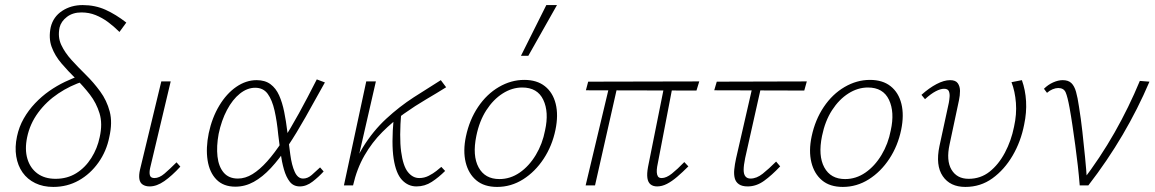

<svg xmlns="http://www.w3.org/2000/svg" viewBox="-20 -731 4552 757"><path d="M190 6Q150 6 119 -9Q88 -24 69 -51Q50 -78 44 -114.5Q38 -151 47 -193Q55 -231 73.5 -263.5Q92 -296 118 -323.5Q144 -351 174 -372Q204 -393 236.5 -408.5Q269 -424 299 -434L311 -411Q257 -394 210 -362.5Q163 -331 130.5 -287Q98 -243 87 -190Q77 -142 88 -105Q99 -68 127.5 -47Q156 -26 199 -26Q245 -26 280.5 -48Q316 -70 340 -108Q364 -146 373 -190Q385 -243 372.5 -284Q360 -325 334.5 -358Q309 -391 278.5 -421Q248 -451 222 -481.5Q196 -512 183.5 -546.5Q171 -581 180 -624Q190 -665 225 -688Q260 -711 306 -711Q355 -711 396 -692.5Q437 -674 478 -642L451 -605Q429 -627 406 -644Q383 -661 357 -671.5Q331 -682 301 -682Q267 -682 244 -664.5Q221 -647 215 -623Q207 -585 221.5 -554Q236 -523 262.5 -494Q289 -465 319 -435.5Q349 -406 375 -370.5Q401 -335 412.5 -291.5Q424 -248 411 -191Q400 -135 368 -90Q336 -45 290.5 -19.5Q245 6 190 6Z M570 4Q554 4 543 -3Q532 -10 529.5 -25Q527 -40 532 -62L616 -410H653L572 -69Q568 -51 571 -40Q574 -29 589 -29Q608 -29 628.5 -46.5Q649 -64 676 -91L691 -74Q658 -38 628 -17Q598 4 570 4Z M908 5Q861 5 833.5 -23Q806 -51 798.5 -99Q791 -147 803 -206Q816 -267 844.5 -314.5Q873 -362 911.5 -388.5Q950 -415 992 -415Q1025 -415 1046.5 -399Q1068 -383 1080.5 -355Q1093 -327 1100.5 -290Q1108 -253 1113 -211Q1119 -164 1124.5 -122Q1130 -80 1142 -53.5Q1154 -27 1175 -27Q1193 -27 1209 -41Q1225 -55 1242 -71L1256 -55Q1237 -34 1212.5 -15Q1188 4 1162 4Q1137 4 1122.5 -14.5Q1108 -33 1099.5 -63Q1091 -93 1086 -129Q1081 -165 1077 -200Q1072 -253 1062.5 -295Q1053 -337 1035.5 -361Q1018 -385 986 -385Q955 -385 926 -362Q897 -339 875 -297.5Q853 -256 842 -203Q833 -154 837.5 -114Q842 -74 862 -50.5Q882 -27 918 -27Q947 -27 975.5 -44.5Q1004 -62 1033.5 -95Q1063 -128 1094 -175.5Q1125 -223 1158.5 -284Q1192 -345 1229 -418L1261 -406Q1220 -332 1184.5 -269Q1149 -206 1115 -155Q1081 -104 1048 -68.5Q1015 -33 980.5 -14Q946 5 908 5Z M1354 0Q1371 -86 1411 -150.5Q1451 -215 1503 -263Q1555 -311 1611.5 -347.5Q1668 -384 1718 -415L1739 -387Q1704 -365 1660.5 -339.5Q1617 -314 1572.5 -282.5Q1528 -251 1487.5 -210.5Q1447 -170 1417 -118Q1387 -66 1372 0ZM1336 0 1424 -410H1462L1368 0ZM1622 4Q1589 4 1565 -21.5Q1541 -47 1532 -105.5Q1523 -164 1532 -263L1562 -288Q1554 -190 1561.5 -133.5Q1569 -77 1588 -53Q1607 -29 1633 -29Q1653 -29 1670.5 -38Q1688 -47 1700.5 -57Q1713 -67 1720 -73L1735 -57Q1710 -32 1682.5 -14Q1655 4 1622 4Z M1940 6Q1889 6 1858 -20Q1827 -46 1816 -91Q1805 -136 1817 -193Q1831 -259 1865 -309.5Q1899 -360 1947 -388Q1995 -416 2047 -416Q2097 -416 2128.5 -391Q2160 -366 2171 -321.5Q2182 -277 2170 -219Q2157 -156 2123.5 -105Q2090 -54 2042.5 -24Q1995 6 1940 6ZM1949 -25Q1992 -25 2029 -50.5Q2066 -76 2092.5 -120Q2119 -164 2129 -217Q2145 -289 2122 -337.5Q2099 -386 2039 -386Q1999 -386 1962 -362.5Q1925 -339 1897.5 -296.5Q1870 -254 1858 -195Q1842 -117 1867 -71Q1892 -25 1949 -25ZM2034 -511 2134 -711H2176L2063 -511Z M2571 4Q2555 4 2545 -4Q2535 -12 2532.5 -29Q2530 -46 2535 -73L2602 -407H2635L2571 -74Q2569 -62 2569.5 -52Q2570 -42 2574 -35.5Q2578 -29 2589 -29Q2607 -29 2629 -46.5Q2651 -64 2678 -92L2694 -75Q2671 -52 2650 -34Q2629 -16 2609.5 -6Q2590 4 2571 4ZM2289 0 2386 -407H2418L2326 0ZM2726 -374 2290 -375 2299 -409 2737 -410Z M2928 4Q2906 4 2893.5 -4.5Q2881 -13 2877 -28Q2873 -43 2875 -63Q2877 -83 2882 -106L2951 -407H2985L2918 -108Q2912 -79 2912 -61.5Q2912 -44 2919 -35.5Q2926 -27 2939 -27Q2963 -27 2987 -46Q3011 -65 3040 -94L3056 -75Q3023 -40 2992.5 -18Q2962 4 2928 4ZM2796 -375 2806 -409 3161 -410 3151 -374Z M3303 6Q3252 6 3221 -20Q3190 -46 3179 -91Q3168 -136 3180 -193Q3194 -259 3228 -309.5Q3262 -360 3310 -388Q3358 -416 3410 -416Q3460 -416 3491.5 -391Q3523 -366 3534 -321.5Q3545 -277 3533 -219Q3520 -156 3486.5 -105Q3453 -54 3405.5 -24Q3358 6 3303 6ZM3312 -25Q3355 -25 3392 -50.5Q3429 -76 3455.5 -120Q3482 -164 3492 -217Q3508 -289 3485 -337.5Q3462 -386 3402 -386Q3362 -386 3325 -362.5Q3288 -339 3260.5 -296.5Q3233 -254 3221 -195Q3205 -117 3230 -71Q3255 -25 3312 -25Z M3786 6Q3726 6 3697 -36.5Q3668 -79 3684 -155L3721 -326Q3723 -337 3724 -349.5Q3725 -362 3721 -371.5Q3717 -381 3702 -381Q3688 -381 3669 -371Q3650 -361 3627 -340L3613 -357Q3643 -384 3672.5 -399.5Q3702 -415 3726 -415Q3748 -415 3756.5 -402.5Q3765 -390 3765 -372.5Q3765 -355 3761 -336L3724 -162Q3710 -98 3731.5 -62Q3753 -26 3799 -26Q3846 -26 3881.5 -54Q3917 -82 3942 -129Q3967 -176 3978 -231Q3989 -280 3985.5 -325.5Q3982 -371 3968 -407L4009 -415Q4023 -376 4025.5 -331.5Q4028 -287 4018 -240Q4005 -173 3972.5 -117.5Q3940 -62 3893 -28Q3846 6 3786 6Z M4237 0Q4234 -38 4229.5 -78Q4225 -118 4219.5 -158Q4214 -198 4208.5 -235.5Q4203 -273 4197 -306Q4189 -350 4181.5 -367Q4174 -384 4152 -384Q4142 -384 4130 -379Q4118 -374 4108 -365L4096 -381Q4112 -397 4132 -406Q4152 -415 4170 -415Q4192 -415 4204 -403.5Q4216 -392 4222.5 -369Q4229 -346 4234 -311Q4242 -262 4247.5 -212Q4253 -162 4258 -112Q4263 -62 4266 -13L4246 -15Q4318 -109 4374.5 -208.5Q4431 -308 4474 -412L4512 -409Q4466 -301 4406 -199Q4346 -97 4271 0Z"/></svg>

Font: Ysabeau Office ExtraLight
Style: Italic
Weight: 250
Italic angle: -12°
Designer: Christian Thalmann (Catharsis Fonts)
Version: Version 2.001;gftools[0.9.30]; featfreeze: tnum,lnum,ss02